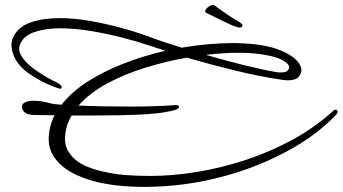

<svg xmlns="http://www.w3.org/2000/svg" viewBox="-20 -621 1344 753"><path d="M549 112Q427 112 342.5 88Q258 64 214.5 21.5Q171 -21 171 -74Q171 -123 194 -169Q171 -169 152 -169.5Q133 -170 120 -170Q91 -170 78.5 -179Q66 -188 66 -203Q66 -214 79 -220Q92 -226 112 -226Q128 -226 145.5 -223Q163 -220 181 -215Q189 -214 199 -212Q204 -212 209.5 -211.5Q215 -211 221 -210Q261 -261 324.5 -301.5Q388 -342 467 -372.5Q546 -403 629 -422Q613 -427 597.5 -432Q582 -437 567 -442Q520 -458 459.5 -473.5Q399 -489 335.5 -499.5Q272 -510 216 -510Q158 -510 115.5 -495.5Q73 -481 59 -448Q58 -444 56.5 -440Q55 -436 55 -431Q55 -406 85 -375Q104 -356 134.5 -336Q165 -316 193 -302Q198 -301 205 -296.5Q212 -292 216 -289Q222 -283 222 -280Q223 -275 217 -273Q216 -273 214.5 -273.5Q213 -274 211 -274Q196 -278 166 -291.5Q136 -305 105.5 -324.5Q75 -344 58 -364Q41 -384 33 -405Q25 -426 25 -444Q25 -459 30 -472Q50 -516 100 -533Q150 -550 213 -550Q269 -550 330 -539.5Q391 -529 450.5 -513Q510 -497 559 -479Q585 -469 619.5 -457.5Q654 -446 693 -434Q744 -443 795 -447.5Q846 -452 892 -452Q902 -452 911 -452Q920 -452 929 -451Q1019 -448 1077.5 -424.5Q1136 -401 1155 -369Q1162 -357 1162 -346Q1162 -331 1150 -318.5Q1138 -306 1109 -306Q1104 -306 1098 -306.5Q1092 -307 1086 -308Q1003 -320 904 -344Q805 -368 713 -395Q633 -381 551.5 -356Q470 -331 401 -294Q332 -257 288 -207Q333 -205 386 -204Q439 -203 490 -203Q540 -203 584.5 -204.5Q629 -206 658 -208Q661 -209 667 -209Q678 -209 681 -205Q684 -201 680 -197Q674 -189 632 -182Q601 -176 553 -173Q505 -170 450 -169Q395 -168 340 -168H261Q235 -125 235 -74Q235 -32 273 3Q311 38 404 56Q438 63 479.5 66Q521 69 569 69Q656 69 751.5 53.5Q847 38 943 6.5Q1039 -25 1128 -73.5Q1217 -122 1290 -189Q1292 -191 1296 -191Q1300 -191 1303 -187Q1304 -186 1304 -182Q1304 -179 1301 -174Q1253 -123 1193.5 -81.5Q1134 -40 1067 -8Q990 30 907 56Q824 82 743 95.5Q662 109 589 111Q579 111 569 111.5Q559 112 549 112ZM1065 -338Q1070 -337 1074 -337Q1078 -337 1082 -337Q1101 -337 1107.5 -343.5Q1114 -350 1114 -357Q1114 -361 1112 -365Q1097 -388 1043 -401Q989 -414 915 -414Q887 -414 854.5 -412Q822 -410 787 -406Q866 -383 941 -364.5Q1016 -346 1065 -338ZM894 -520Q871 -530 839 -546Q807 -562 788 -571L786 -572Q781 -581 794.5 -592Q808 -603 819 -601L821 -600Q838 -587 862 -570.5Q886 -554 911 -539Q919 -535 925 -530Q931 -525 931 -521Q931 -513 920 -513Q915 -513 907.5 -515.5Q900 -518 894 -520Z"/></svg>

Font: WindSong Medium
Style: Regular
Weight: 500
Designer: Robert E. Leuschke
Foundry: Robert E. Leuschke
Version: Version 1.010; ttfautohint (v1.8.3)